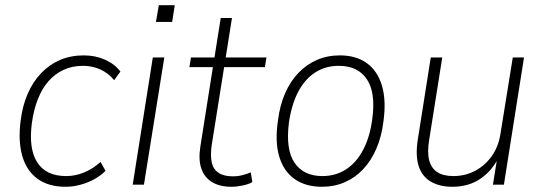

<svg xmlns="http://www.w3.org/2000/svg" viewBox="-20 -707 2074 735"><path d="M231 8Q165 8 123 -23Q81 -54 65 -111Q49 -168 59 -245Q66 -302 86 -348Q106 -394 137.5 -427Q169 -460 210 -477.5Q251 -495 301 -495Q345 -495 382 -478.5Q419 -462 441 -433L417 -400Q395 -427 364.5 -441Q334 -455 298 -455Q256 -455 223 -439.5Q190 -424 165.5 -396Q141 -368 125 -327.5Q109 -287 102 -236Q89 -138 122.5 -85.5Q156 -33 233 -33Q269 -33 302.5 -47Q336 -61 365 -87L384 -53Q365 -34 340 -20.5Q315 -7 287 0.5Q259 8 231 8Z M577 -623 588 -687H649L639 -623ZM488 0 565 -487H609L531 0Z M865 8Q822 8 792.5 -9.5Q763 -27 751 -61Q739 -95 747 -146L795 -450H705L711 -487H801L825 -638H868L844 -487H1000L994 -450H838L791 -155Q781 -89 801 -60.5Q821 -32 872 -32Q891 -32 908 -36.5Q925 -41 940 -47L946 -10Q933 -2 909.5 3Q886 8 865 8Z M1212 8Q1150 8 1108 -21.5Q1066 -51 1049 -107.5Q1032 -164 1044 -245Q1051 -303 1071 -349Q1091 -395 1122 -427.5Q1153 -460 1193 -477.5Q1233 -495 1281 -495Q1343 -495 1384 -465.5Q1425 -436 1442 -379.5Q1459 -323 1448 -243Q1441 -185 1421 -138.5Q1401 -92 1370.5 -59.5Q1340 -27 1300 -9.5Q1260 8 1212 8ZM1214 -33Q1265 -33 1304.5 -58.5Q1344 -84 1370 -133Q1396 -182 1405 -251Q1419 -352 1384.5 -403.5Q1350 -455 1277 -455Q1226 -455 1186.5 -429.5Q1147 -404 1121.5 -355.5Q1096 -307 1086 -237Q1073 -135 1107.5 -84Q1142 -33 1214 -33Z M1712 8Q1663 8 1629.5 -11.5Q1596 -31 1583 -70.5Q1570 -110 1579 -170L1629 -487H1673L1623 -172Q1615 -124 1623 -93.5Q1631 -63 1654 -48Q1677 -33 1716 -33Q1762 -33 1800.5 -54Q1839 -75 1864 -111.5Q1889 -148 1896 -196L1943 -487H1986L1909 0H1867L1884 -106H1890Q1863 -52 1818 -22Q1773 8 1712 8Z"/></svg>

Font: Nunito Sans 10pt SemiCondensed ExtraLight
Style: Italic
Weight: 250
Width: 4
Italic angle: -9°
Designer: Vernon Adams
Foundry: Vernon Adams
Version: Version 3.101;gftools[0.9.27]